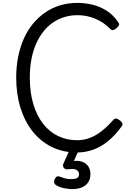

<svg xmlns="http://www.w3.org/2000/svg" viewBox="-20 -1035 900 1327"><path d="M512 19Q416 19 338.5 -19Q261 -57 206 -126Q151 -195 121.5 -290Q92 -385 92 -499Q92 -575 105.5 -642.5Q119 -710 144.5 -767.5Q170 -825 207.5 -870.5Q245 -916 292 -948.5Q339 -981 395.5 -998Q452 -1015 515 -1015Q566 -1015 617.5 -1003Q669 -991 715.5 -962Q762 -933 797 -882Q806 -870 802 -861Q798 -852 786 -841Q772 -829 762 -827Q752 -825 742 -835Q713 -865 676.5 -886.5Q640 -908 599.5 -919Q559 -930 515 -930Q468 -930 425 -917Q382 -904 345 -878.5Q308 -853 279 -816Q250 -779 229 -731Q208 -683 197 -625Q186 -567 186 -499Q186 -397 210 -316.5Q234 -236 277.5 -180Q321 -124 381 -95Q441 -66 512 -66Q551 -66 585 -76.5Q619 -87 650.5 -106.5Q682 -126 710 -152Q738 -178 765 -208Q773 -217 784.5 -215Q796 -213 810 -202Q823 -191 826 -182Q829 -173 821 -162Q776 -99 725.5 -58.5Q675 -18 621.5 0.5Q568 19 512 19ZM476 272Q459 272 426.5 266.5Q394 261 367 244Q356 237 354.5 225.5Q353 214 358 203Q365 189 374 185Q383 181 396 187Q407 191 426.5 197Q446 203 469 203Q500 203 513 195.5Q526 188 526 168Q526 151 510 140Q494 129 450 135Q439 136 433 134Q427 132 421 125Q416 118 415.5 111Q415 104 418 97L467 -13H531L479 105L449 89Q494 72 529 78Q564 84 584.5 107.5Q605 131 605 168Q605 200 590.5 223.5Q576 247 547.5 259.5Q519 272 476 272Z"/></svg>

Font: Playwrite ES
Style: Regular
Weight: 400
Designer: Veronika Burian, José Scaglione
Foundry: TypeTogether
Version: Version 1.002